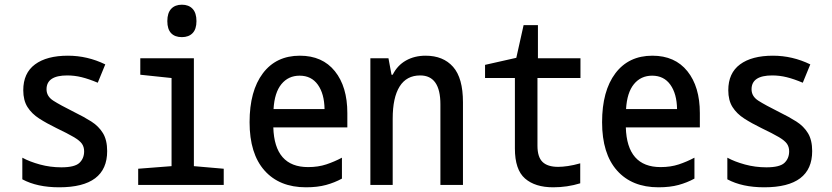

<svg xmlns="http://www.w3.org/2000/svg" viewBox="-20 -787 3540 817"><path d="M232 10Q138 10 75 -24V-116Q106 -99 150 -87Q194 -75 241 -75Q298 -75 318 -94Q338 -113 338 -143Q338 -162 328.5 -175.5Q319 -189 293.5 -204Q268 -219 220 -242Q179 -262 147 -282.5Q115 -303 97 -331.5Q79 -360 79 -403Q79 -476 129 -513Q179 -550 269 -550Q352 -550 428 -513L396 -435Q358 -451 327.5 -458.5Q297 -466 266 -466Q178 -466 178 -407Q178 -377 207 -358.5Q236 -340 296 -310Q337 -290 368.5 -270Q400 -250 418 -220.5Q436 -191 436 -144Q436 10 232 10Z M754 -629Q724 -629 708 -646Q692 -663 692 -697Q692 -732 708.5 -749.5Q725 -767 754 -767Q783 -767 799.5 -749.5Q816 -732 816 -697Q816 -663 799.5 -646Q783 -629 754 -629ZM568 0V-69L710 -80V-455L577 -469V-539H805V-80L932 -69V0Z M1282 10Q1169 10 1105.5 -61.5Q1042 -133 1042 -267Q1042 -400 1098.5 -475Q1155 -550 1256 -550Q1352 -550 1405 -484Q1458 -418 1458 -306V-245H1143Q1148 -76 1291 -76Q1334 -76 1368.5 -87.5Q1403 -99 1435 -116V-27Q1404 -10 1367.5 0Q1331 10 1282 10ZM1361 -323Q1360 -388 1332.5 -426.5Q1305 -465 1255 -465Q1207 -465 1177.5 -429Q1148 -393 1144 -323Z M1556 0V-539H1633L1646 -469H1651Q1671 -509 1707.5 -529.5Q1744 -550 1791 -550Q1866 -550 1908 -502.5Q1950 -455 1950 -352V0H1854V-343Q1854 -466 1768 -466Q1710 -466 1680.5 -419Q1651 -372 1651 -282V0Z M2334 10Q2257 10 2214 -27.5Q2171 -65 2171 -155V-455H2044V-511L2177 -541L2208 -680H2269V-539H2450V-455H2267V-167Q2267 -119 2288.5 -98Q2310 -77 2355 -77Q2373 -77 2397 -80.5Q2421 -84 2449 -92V-7Q2394 10 2334 10Z M2782 10Q2669 10 2605.5 -61.5Q2542 -133 2542 -267Q2542 -400 2598.5 -475Q2655 -550 2756 -550Q2852 -550 2905 -484Q2958 -418 2958 -306V-245H2643Q2648 -76 2791 -76Q2834 -76 2868.5 -87.5Q2903 -99 2935 -116V-27Q2904 -10 2867.5 0Q2831 10 2782 10ZM2861 -323Q2860 -388 2832.5 -426.5Q2805 -465 2755 -465Q2707 -465 2677.5 -429Q2648 -393 2644 -323Z M3232 10Q3138 10 3075 -24V-116Q3106 -99 3150 -87Q3194 -75 3241 -75Q3298 -75 3318 -94Q3338 -113 3338 -143Q3338 -162 3328.5 -175.5Q3319 -189 3293.5 -204Q3268 -219 3220 -242Q3179 -262 3147 -282.5Q3115 -303 3097 -331.5Q3079 -360 3079 -403Q3079 -476 3129 -513Q3179 -550 3269 -550Q3352 -550 3428 -513L3396 -435Q3358 -451 3327.5 -458.5Q3297 -466 3266 -466Q3178 -466 3178 -407Q3178 -377 3207 -358.5Q3236 -340 3296 -310Q3337 -290 3368.5 -270Q3400 -250 3418 -220.5Q3436 -191 3436 -144Q3436 10 3232 10Z"/></svg>

Font: Noto Sans Mono ExtraCondensed Medium
Style: Regular
Weight: 500
Width: 2
Designer: Monotype Design Team
Foundry: Monotype Imaging Inc.
Version: Version 2.014